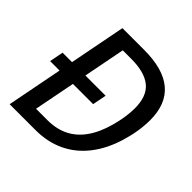

<svg xmlns="http://www.w3.org/2000/svg" viewBox="-173 -803 947 947"><g transform="rotate(45 300.0 -329.5)"><path d="M208.5 0H27.8L84.5 -291.5H18.6L32.7 -364.3H98.6L155.8 -658.7H307.6Q573.7 -658.7 573.7 -434.6Q573.7 -357.4 547.4 -271Q521 -184.6 473.1 -123.8Q425.3 -63 358.4 -31.5Q291.5 0 208.5 0ZM318.8 -291.5H177.7L135.7 -76.2H214.8Q277.3 -76.2 325 -99.9Q372.6 -123.5 406.2 -171.4Q439.9 -219.2 459.5 -291.5Q479 -363.8 479 -422.4Q479 -506.8 432.9 -544.7Q386.7 -582.5 293.5 -582.5H234.4L191.9 -364.3H333Z"/></g></svg>

Font: Liberation Mono
Style: Italic
Weight: 400
Italic angle: -12°
Monospace: yes
Designer: Steve Matteson
Foundry: Ascender Corporation
Version: Version 2.1.5